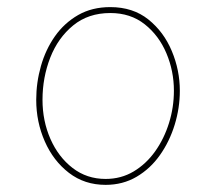

<svg xmlns="http://www.w3.org/2000/svg" viewBox="-20 -517 606 538"><path d="M289.1 -497.1Q352.5 -497.1 395.8 -462.4Q439 -427.7 461.4 -374Q483.9 -320.3 483.9 -262.7Q483.9 -214.4 469.5 -167.5Q455.1 -120.6 428.2 -82.5Q401.4 -44.4 362.8 -21.7Q324.2 1 275.9 1Q216.8 1 173.1 -32.7Q129.4 -66.4 105.5 -120.8Q81.5 -175.3 81.5 -237.3Q81.5 -285.6 94.7 -332Q107.9 -378.4 134 -415.5Q160.2 -452.6 199 -474.9Q237.8 -497.1 289.1 -497.1ZM289.1 -480.5Q227.5 -480.5 185.1 -445.8Q142.6 -411.1 120.8 -355.5Q99.1 -299.8 99.1 -237.3Q99.1 -178.2 121.3 -127.7Q143.6 -77.1 183.3 -46.4Q223.1 -15.6 275.9 -15.6Q319.3 -15.6 354.5 -36.6Q389.6 -57.6 414.8 -93Q439.9 -128.4 453.6 -172.4Q467.3 -216.3 467.3 -262.7Q467.3 -317.9 446.3 -367.7Q425.3 -417.5 385.5 -449Q345.7 -480.5 289.1 -480.5Z"/></svg>

Font: Mikhak-DS2-FD Thin
Style: Regular
Weight: 100
Designer: Amin Abedi
Version: Version 3.2